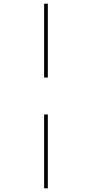

<svg xmlns="http://www.w3.org/2000/svg" viewBox="-20 -780 501 1040"><path d="M219 -360V-760H239V-360ZM219 240V-160H239V240Z"/></svg>

Font: Noto Serif Display ExtraCondensed ExtraBold
Style: Italic
Weight: 800
Width: 2
Italic angle: -12°
Designer: Monotype Design Team
Foundry: Monotype Imaging Inc.
Version: Version 2.009